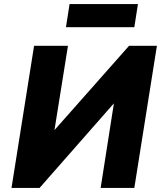

<svg xmlns="http://www.w3.org/2000/svg" viewBox="-20 -932 804 952"><path d="M37 0 149 -705H317L248 -274L236 -271L620 -705H758L646 0H479L547 -434L560 -437L176 0ZM307 -797 325 -912H664L646 -797Z"/></svg>

Font: Nunito Sans 7pt SemiCondensed Black
Style: Italic
Weight: 900
Width: 4
Italic angle: -9°
Designer: Vernon Adams
Foundry: Vernon Adams
Version: Version 3.101;gftools[0.9.27]